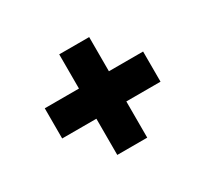

<svg xmlns="http://www.w3.org/2000/svg" viewBox="-100 -665 799 744"><g transform="rotate(-30 300.0 -293.0)"><path d="M80 -230H233V-68H367V-230H520V-365H367V-518H233V-365H80Z"/></g></svg>

Font: Kreadon Extra Bold
Style: Regular
Weight: 800
Designer: kohakuno
Foundry: StudioGnu
Version: Version 1.000;Glyphs 3.1.2 (3151)